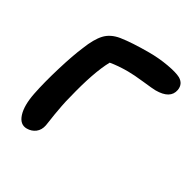

<svg xmlns="http://www.w3.org/2000/svg" viewBox="-111 -575 715 706"><g transform="rotate(30 246.5 -222.5)"><path d="M82 11.2Q52.7 11.2 41.7 -23.2Q30.8 -57.6 42 -113.8Q52.7 -167.5 73.7 -236.8Q94.7 -306.2 112.8 -348.1Q131.3 -395.5 153.3 -419.2Q175.3 -442.9 213.9 -449.2Q259.3 -456.1 332 -456.1Q374 -456.1 414.1 -449Q454.1 -441.9 472.2 -432.1Q497.1 -417.5 492.2 -389.2Q484.4 -347.2 421.9 -347.2Q410.6 -347.2 367.7 -352.1Q324.7 -356.9 299.8 -356.9Q256.8 -356.9 225.1 -351.1Q191.4 -289.6 162.1 -168Q156.7 -148.4 152.1 -124.5Q147.5 -100.6 144.8 -84Q142.1 -67.4 139.9 -51.5Q137.7 -35.6 137.2 -34.2Q132.8 -12.2 117.7 -0.5Q102.5 11.2 82 11.2Z"/></g></svg>

Font: Shantell Sans Irregular Bouncy
Style: Italic
Weight: 500
Italic angle: -11.31°
Designer: Stephen Nixon, Anya Danilova, Shantell Martin
Foundry: Arrow Type
Version: Version 1.006;[9816181b4]